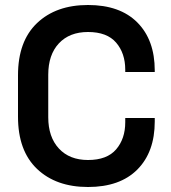

<svg xmlns="http://www.w3.org/2000/svg" viewBox="-20 -734 683 768"><path d="M332 14Q204 14 128 -58.5Q52 -131 52 -267V-433Q52 -569 128 -641.5Q204 -714 332 -714Q460 -714 529.5 -644Q599 -574 599 -452V-446H481V-455Q481 -521 444.5 -563.5Q408 -606 332 -606Q258 -606 215.5 -560.5Q173 -515 173 -435V-265Q173 -186 215.5 -140Q258 -94 332 -94Q408 -94 444.5 -136.5Q481 -179 481 -245V-262H599V-248Q599 -126 529.5 -56Q460 14 332 14Z"/></svg>

Font: Space Grotesk SemiBold
Style: Regular
Weight: 600
Designer: Florian Karsten
Foundry: Florian Karsten
Version: Version 2.000